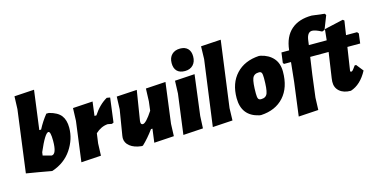

<svg xmlns="http://www.w3.org/2000/svg" viewBox="-79 -1132 3254 1651"><g transform="rotate(-15 1548.0 -306.5)"><path d="M345 -478Q420 -459 450.5 -419Q481 -379 481 -311Q481 -209 420 -118Q359 -27 246 11H239L127 -9L19 -27L92 -580L96 -693L273 -704L227 -357H243Q278 -424 322 -478ZM298 -321Q268 -321 202 -167L198 -138L273 -118Q318 -118 318 -238Q318 -321 298 -321Z M733 -476 717 -352H734Q788 -435 859 -475L888 -470L860 -254L844 -247L808 -254Q749 -250 698 -203L686 -116L682 -7L505 4L552 -352L556 -465Z M1126 -474 1084 -212 1083 -199Q1083 -176 1101 -176Q1129 -176 1191 -271L1201 -352L1205 -465L1382 -476L1335 -116L1331 -7L1154 4L1170 -117H1157Q1106 -47 1053 3L1040 4Q976 -3 939 -32.5Q902 -62 902 -105L904 -125L941 -351L945 -463Z M1577 -721Q1621 -721 1645 -696.5Q1669 -672 1669 -627Q1669 -579 1642 -551Q1615 -523 1569 -523Q1523 -523 1499 -547.5Q1475 -572 1475 -618Q1475 -666 1502.5 -693.5Q1530 -721 1577 -721ZM1641 -476 1595 -116 1590 -7 1413 4 1460 -352 1464 -465Z M1935 -704 1856 -116 1853 -7 1675 4 1754 -580 1757 -693Z M2215 -484 2231 -482Q2301 -466 2341 -420.5Q2381 -375 2381 -301Q2381 -159 2307 -77Q2233 5 2103 12L2087 10Q1937 -24 1937 -183Q1937 -316 2011.5 -396Q2086 -476 2215 -484ZM2180 -348Q2134 -348 2120.5 -312Q2107 -276 2107 -179Q2107 -145 2113.5 -132.5Q2120 -120 2139 -120Q2183 -120 2196 -156Q2209 -192 2209 -290Q2209 -323 2203 -335.5Q2197 -348 2180 -348Z M2748 -463 2760 -449 2747 -362H2640L2618 -210L2593 -12L2589 97L2412 108L2451 -190L2469 -362H2407L2399 -373L2411 -463H2480V-466Q2493 -583 2561 -642.5Q2629 -702 2744 -702L2857 -688L2866 -674L2819 -554L2796 -546Q2741 -575 2713 -575Q2671 -575 2661 -508L2655 -463Z M2903 10Q2839 10 2802.5 -22Q2766 -54 2768 -107L2771 -137L2803 -355L2804 -362H2742L2733 -373L2744 -463H2814L2824 -560L2993 -598L3005 -588L2986 -463H3084L3096 -449L3085 -362H2971L2941 -165L2940 -157Q2940 -148 2949 -148Q2955 -148 2962 -155Q2969 -162 2990 -192L3003 -193L3053 -130Q2994 -19 2903 10Z"/></g></svg>

Font: Alegreya Sans SC Black
Style: Italic
Weight: 900
Italic angle: -7°
Designer: Juan Pablo del Peral
Foundry: Huerta Tipografica
Version: Version 2.007